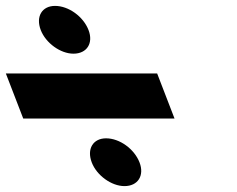

<svg xmlns="http://www.w3.org/2000/svg" viewBox="-149 -740 802 651"><path d="M37.6 -720C-6.4 -720 -28.5 -684 -10.8 -638C6.2 -594 56 -558 100 -558C146 -558 168.2 -594 151.2 -638C133.5 -684 83.6 -720 37.6 -720ZM-129.2 -491 -70.2 -338H442.8L383.8 -491ZM210.6 -271C166.6 -271 144.5 -235 162.2 -189C179.1 -145 229 -109 273 -109C319 -109 341.1 -145 324.2 -189C306.5 -235 256.6 -271 210.6 -271Z"/></svg>

Font: Hussar
Style: BdOpOblFour
Weight: 700
Foundry: Cannot Into Space Fonts
Version: Version 2.00